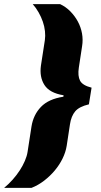

<svg xmlns="http://www.w3.org/2000/svg" viewBox="-81 -763 491 933"><path d="M-61 150Q-39 132 -19.5 110Q0 88 15 65Q30 42 40 18.5Q50 -5 53 -25L72 -148Q81 -205 118 -243.5Q155 -282 227 -293L228 -300Q160 -311 135 -350Q110 -389 118 -445L137 -568Q140 -588 137.5 -611.5Q135 -635 127 -658Q119 -681 106.5 -703Q94 -725 78 -743H211Q239 -730 261 -707.5Q283 -685 297.5 -658Q312 -631 317.5 -600.5Q323 -570 318 -539L302 -434Q296 -394 308 -371Q320 -348 364 -337L351 -256Q304 -245 284.5 -222Q265 -199 259 -159L243 -54Q238 -23 223 7.5Q208 38 185.5 65Q163 92 134 114.5Q105 137 72 150Z"/></svg>

Font: Azeri Sans Black
Style: Italic
Weight: 900
Designer: Hector Gatti & Omnibus-Type (original fonts) / Cristiano Sobral (main changes and remastering)
Foundry: Omnibus-Type
Version: Version 0.07;August 21, 2020;FontCreator 13.0.0.2681 64-bit;